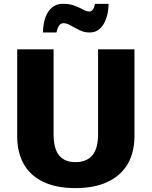

<svg xmlns="http://www.w3.org/2000/svg" viewBox="-20 -967 788 997"><path d="M371.6 9.8Q272.5 9.8 205.1 -22.5Q137.7 -54.7 103.5 -115Q69.3 -175.3 69.3 -259.8V-710.9H258.3V-271.5Q258.3 -193.4 287.6 -159.2Q316.9 -125 371.6 -125Q428.7 -125 459 -159.7Q489.3 -194.3 489.3 -272V-710.9H678.2V-260.3Q678.2 -175.8 643.1 -115.5Q607.9 -55.2 539.3 -22.7Q470.7 9.8 371.6 9.8ZM203.1 -798.3Q203.1 -820.8 207.8 -846.4Q212.4 -872.1 224.1 -895Q235.8 -918 256.1 -932.6Q276.4 -947.3 307.1 -947.3Q341.3 -947.3 366.9 -937.5Q392.6 -927.7 411.4 -917.5Q430.2 -907.2 443.8 -907.2Q453.6 -907.2 460.9 -915.8Q468.3 -924.3 473.6 -946.8H543.9Q543.9 -926.3 539.3 -900.6Q534.7 -875 523.4 -851.8Q512.2 -828.6 493.2 -813.5Q474.1 -798.3 445.3 -798.3Q418 -798.3 393.1 -810.3Q368.2 -822.3 347.4 -834.5Q326.7 -846.7 310.1 -846.7Q297.4 -846.7 288.3 -836.2Q279.3 -825.7 273.4 -798.3Z"/></svg>

Font: Comme ExtraBold
Style: Regular
Weight: 800
Version: Version 1.000;gftools[0.9.27]